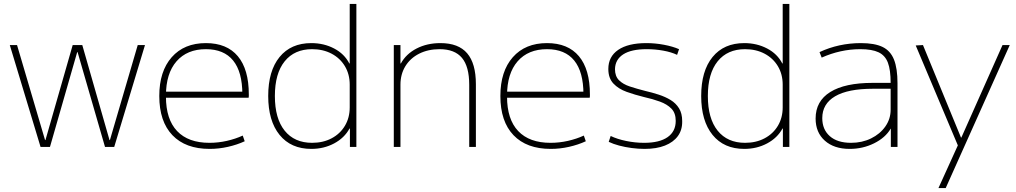

<svg xmlns="http://www.w3.org/2000/svg" viewBox="-20 -750 5188 980"><path d="M187 0 30 -520H67L210 -35H212L351 -520H400L539 -35H541L683 -520H720L563 0H516L376 -484H374L235 0Z M1050 10Q927 10 860 -60Q793 -130 793 -260Q793 -386 856.5 -458Q920 -530 1031 -530Q1138 -530 1194 -463Q1250 -396 1250 -268Q1250 -263 1250 -259.5Q1250 -256 1249 -251H811V-282H1228L1217 -269Q1217 -383 1170 -441Q1123 -499 1031 -499Q935 -499 881 -437Q827 -375 827 -262V-257Q827 -141 884 -81Q941 -21 1049 -21Q1094 -21 1138 -31Q1182 -41 1219 -58L1229 -29Q1190 -11 1143.5 -0.5Q1097 10 1050 10Z M1569 10Q1465 10 1407 -61.5Q1349 -133 1349 -260Q1349 -388 1407 -459Q1465 -530 1569 -530Q1633 -530 1685.5 -502.5Q1738 -475 1763 -426H1765V-730H1799V0H1766V-94H1764Q1738 -46 1685.5 -18Q1633 10 1569 10ZM1573 -21Q1629 -21 1672.5 -44Q1716 -67 1740.5 -108Q1765 -149 1765 -202V-318Q1765 -371 1740.5 -412Q1716 -453 1672.5 -476Q1629 -499 1573 -499Q1483 -499 1433 -437Q1383 -375 1383 -260Q1383 -145 1433 -83Q1483 -21 1573 -21Z M1990 0V-520H2024V-426H2026Q2053 -475 2106.5 -502.5Q2160 -530 2228 -530Q2320 -530 2364.5 -478Q2409 -426 2409 -320V0H2375V-317Q2375 -410 2338 -454.5Q2301 -499 2224 -499Q2165 -499 2119.5 -476Q2074 -453 2049 -412Q2024 -371 2024 -318V0Z M2791 10Q2668 10 2601 -60Q2534 -130 2534 -260Q2534 -386 2597.5 -458Q2661 -530 2772 -530Q2879 -530 2935 -463Q2991 -396 2991 -268Q2991 -263 2991 -259.5Q2991 -256 2990 -251H2552V-282H2969L2958 -269Q2958 -383 2911 -441Q2864 -499 2772 -499Q2676 -499 2622 -437Q2568 -375 2568 -262V-257Q2568 -141 2625 -81Q2682 -21 2790 -21Q2835 -21 2879 -31Q2923 -41 2960 -58L2970 -29Q2931 -11 2884.5 -0.5Q2838 10 2791 10Z M3270 10Q3238 10 3204 5.5Q3170 1 3140 -7Q3110 -15 3087 -26L3097 -56Q3130 -40 3176 -30.5Q3222 -21 3268 -21Q3346 -21 3387.5 -50Q3429 -79 3429 -133Q3429 -173 3407 -195.5Q3385 -218 3348 -231.5Q3311 -245 3266 -255Q3221 -266 3179 -281Q3137 -296 3111 -323.5Q3085 -351 3085 -398Q3085 -461 3135.5 -495.5Q3186 -530 3279 -530Q3324 -530 3369 -521.5Q3414 -513 3446 -499L3436 -470Q3407 -484 3365.5 -491.5Q3324 -499 3281 -499Q3202 -499 3161 -472.5Q3120 -446 3119 -397Q3119 -361 3139.5 -340.5Q3160 -320 3195 -308.5Q3230 -297 3273 -286Q3308 -278 3342 -267Q3376 -256 3403 -239.5Q3430 -223 3446 -197Q3462 -171 3462 -132Q3463 -87 3440 -55.5Q3417 -24 3374 -7Q3331 10 3270 10Z M3779 10Q3675 10 3617 -61.5Q3559 -133 3559 -260Q3559 -388 3617 -459Q3675 -530 3779 -530Q3843 -530 3895.5 -502.5Q3948 -475 3973 -426H3975V-730H4009V0H3976V-94H3974Q3948 -46 3895.5 -18Q3843 10 3779 10ZM3783 -21Q3839 -21 3882.5 -44Q3926 -67 3950.5 -108Q3975 -149 3975 -202V-318Q3975 -371 3950.5 -412Q3926 -453 3882.5 -476Q3839 -499 3783 -499Q3693 -499 3643 -437Q3593 -375 3593 -260Q3593 -145 3643 -83Q3693 -21 3783 -21Z M4317 10Q4237 10 4190 -32Q4143 -74 4143 -145Q4143 -234 4218 -280.5Q4293 -327 4434 -327H4526Q4526 -393 4512 -430Q4498 -467 4464.5 -483Q4431 -499 4371 -499Q4320 -499 4270.5 -488Q4221 -477 4174 -456L4163 -484Q4212 -507 4265 -518.5Q4318 -530 4374 -530Q4444 -530 4484.5 -510.5Q4525 -491 4543 -446Q4561 -401 4561 -325V0H4527V-93H4526Q4499 -47 4441.5 -18.5Q4384 10 4317 10ZM4324 -21Q4380 -21 4426 -43.5Q4472 -66 4499 -104.5Q4526 -143 4526 -190V-297H4436Q4308 -297 4242.5 -258.5Q4177 -220 4177 -147Q4177 -89 4215.5 -55Q4254 -21 4324 -21Z M4770 210 4869 -8 4654 -518 4691 -520 4885 -48H4887L5097 -520H5134L4807 210Z"/></svg>

Font: M PLUS 1 Thin ExtraLight
Style: Regular
Weight: 250
Version: Version 1.001